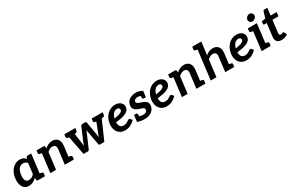

<svg xmlns="http://www.w3.org/2000/svg" viewBox="187 -2223 5633 3709"><g transform="rotate(-30 3003.5 -368.0)"><path d="M183 8Q123 8 84.5 -25.5Q46 -59 30.5 -118Q15 -177 25 -255Q34 -331 68.5 -391.5Q103 -452 157 -487.5Q211 -523 279 -523Q325 -523 356 -507Q387 -491 409 -462L419 -491Q428 -514 453 -514H531L468 0H390Q364 0 361 -23L357 -72Q321 -36 278 -14Q235 8 183 8ZM238 -91Q274 -91 304 -107Q334 -123 360 -152L388 -383Q370 -408 347.5 -418Q325 -428 297 -428Q258 -428 229 -408Q200 -388 181.5 -349.5Q163 -311 156 -255Q146 -175 165.5 -133Q185 -91 238 -91ZM444 0 469 -101 525 -89Q539 -86 545.5 -79Q552 -72 550 -58L543 0Z M662 0 725 -514H803Q828 -514 832 -491L835 -450Q871 -483 911.5 -502.5Q952 -522 1002 -522Q1058 -522 1093.5 -497Q1129 -472 1144 -428Q1159 -384 1152 -327L1111 0H985L1025 -327Q1031 -373 1012.5 -399Q994 -425 951 -425Q921 -425 891.5 -410.5Q862 -396 835 -371L789 0ZM1087 0 1112 -101 1168 -89Q1182 -86 1188.5 -79Q1195 -72 1194 -58L1186 0ZM750 -514 724 -413 669 -425Q655 -428 648.5 -435Q642 -442 643 -456L650 -514Z M1403 0 1304 -514H1405Q1435 -514 1439 -490L1477 -217Q1479 -195 1480.5 -173.5Q1482 -152 1483 -130Q1486 -140 1493 -156Q1500 -172 1507.5 -189.5Q1515 -207 1519 -217L1636 -491Q1640 -501 1650 -507.5Q1660 -514 1672 -514H1729Q1758 -514 1761 -491L1808 -217Q1809 -208 1812 -191Q1815 -174 1817 -157Q1819 -140 1820 -130Q1823 -140 1829 -157Q1835 -174 1841 -191Q1847 -208 1851 -217L1958 -490Q1962 -501 1972.5 -507.5Q1983 -514 1995 -514H2092L1866 0H1764Q1747 0 1743 -22L1689 -318Q1686 -332 1684 -347Q1682 -362 1681 -376Q1676 -361 1671 -347.5Q1666 -334 1659 -317L1531 -22Q1521 0 1501 0ZM1383 -481 1387 -514H1461L1457 -481ZM1942 -481 1946 -514H2021L2017 -481ZM1370 -514 1345 -413 1289 -425Q1276 -428 1269 -435Q1262 -442 1264 -456L1271 -514ZM1516 -514 1508 -456Q1507 -442 1498.5 -435Q1490 -428 1476 -425L1417 -413V-514ZM1980 -514 1955 -413 1899 -425Q1885 -428 1878.5 -435Q1872 -442 1873 -456L1881 -514ZM2125 -514 2118 -456Q2117 -442 2108.5 -435Q2100 -428 2085 -425L2027 -413L2026 -514Z M2329 8Q2267 8 2222.5 -19Q2178 -46 2153.5 -94.5Q2129 -143 2129 -206Q2129 -226 2131 -246.5Q2133 -267 2138 -286Q2147 -325 2163.5 -360Q2180 -395 2204 -424Q2216 -439 2229.5 -452Q2243 -465 2258 -475Q2288 -496 2325 -508.5Q2362 -521 2403 -521Q2451 -521 2488 -503.5Q2525 -486 2545 -456.5Q2565 -427 2565 -394Q2565 -360 2551.5 -331.5Q2538 -303 2502 -280Q2478 -265 2443.5 -252.5Q2409 -240 2361.5 -231Q2314 -222 2252 -215Q2252 -209 2252.5 -201.5Q2253 -194 2254 -191Q2257 -140 2281.5 -114.5Q2306 -89 2354 -89Q2382 -89 2405.5 -97.5Q2429 -106 2445 -117Q2453 -123 2462 -129.5Q2471 -136 2480 -140.5Q2489 -145 2499 -145Q2512 -145 2521 -134L2554 -95Q2502 -43 2449.5 -17.5Q2397 8 2329 8ZM2263 -295Q2301 -301 2330.5 -307Q2360 -313 2381 -320Q2402 -327 2417 -336Q2436 -346 2443.5 -360Q2451 -374 2451 -389Q2451 -406 2437 -419.5Q2423 -433 2396 -433Q2363 -433 2336.5 -415.5Q2310 -398 2291 -367Q2272 -336 2263 -295Z M2768 8Q2723 8 2680 0Q2637 -8 2606 -19L2616 -104L2677 -106Q2686 -96 2716.5 -87.5Q2747 -79 2781 -79Q2824 -79 2847 -96Q2870 -113 2873 -140Q2876 -165 2859 -178.5Q2842 -192 2814.5 -201Q2787 -210 2758 -220Q2724 -232 2697.5 -249Q2671 -266 2657.5 -294Q2644 -322 2650 -363Q2655 -410 2684 -446Q2713 -482 2759 -502Q2805 -522 2863 -522Q2905 -522 2940.5 -510.5Q2976 -499 3010 -483L3002 -420L2938 -412Q2920 -418 2900 -424.5Q2880 -431 2855 -431Q2832 -431 2813.5 -424Q2795 -417 2784 -405Q2773 -393 2771 -376Q2768 -353 2786.5 -339.5Q2805 -326 2833 -316.5Q2861 -307 2888 -298Q2919 -287 2945 -270.5Q2971 -254 2985.5 -228Q3000 -202 2994 -161Q2988 -111 2958.5 -73Q2929 -35 2880 -13.5Q2831 8 2768 8ZM2916 -447 3002 -425 2993 -347H2947Q2933 -347 2927 -355Q2921 -363 2920 -376ZM2700 -65 2614 -87 2624 -165H2671Q2685 -165 2690.5 -157Q2696 -149 2698 -136Z M3257 8Q3195 8 3150.5 -19Q3106 -46 3081.5 -94.5Q3057 -143 3057 -206Q3057 -226 3059 -246.5Q3061 -267 3066 -286Q3075 -325 3091.5 -360Q3108 -395 3132 -424Q3144 -439 3157.5 -452Q3171 -465 3186 -475Q3216 -496 3253 -508.5Q3290 -521 3331 -521Q3379 -521 3416 -503.5Q3453 -486 3473 -456.5Q3493 -427 3493 -394Q3493 -360 3479.5 -331.5Q3466 -303 3430 -280Q3406 -265 3371.5 -252.5Q3337 -240 3289.5 -231Q3242 -222 3180 -215Q3180 -209 3180.5 -201.5Q3181 -194 3182 -191Q3185 -140 3209.5 -114.5Q3234 -89 3282 -89Q3310 -89 3333.5 -97.5Q3357 -106 3373 -117Q3381 -123 3390 -129.5Q3399 -136 3408 -140.5Q3417 -145 3427 -145Q3440 -145 3449 -134L3482 -95Q3430 -43 3377.5 -17.5Q3325 8 3257 8ZM3191 -295Q3229 -301 3258.5 -307Q3288 -313 3309 -320Q3330 -327 3345 -336Q3364 -346 3371.5 -360Q3379 -374 3379 -389Q3379 -406 3365 -419.5Q3351 -433 3324 -433Q3291 -433 3264.5 -415.5Q3238 -398 3219 -367Q3200 -336 3191 -295Z M3597 0 3660 -514H3738Q3763 -514 3767 -491L3770 -450Q3806 -483 3846.5 -502.5Q3887 -522 3937 -522Q3993 -522 4028.5 -497Q4064 -472 4079 -428Q4094 -384 4087 -327L4046 0H3920L3960 -327Q3966 -373 3947.5 -399Q3929 -425 3886 -425Q3856 -425 3826.5 -410.5Q3797 -396 3770 -371L3724 0ZM4022 0 4047 -101 4103 -89Q4117 -86 4123.5 -79Q4130 -72 4129 -58L4121 0ZM3685 -514 3659 -413 3604 -425Q3590 -428 3583.5 -435Q3577 -442 3578 -456L3585 -514Z M4240 0 4331 -744H4458L4423 -458Q4457 -487 4495 -504.5Q4533 -522 4580 -522Q4636 -522 4671.5 -497Q4707 -472 4722 -428Q4737 -384 4730 -327L4689 0H4563L4603 -327Q4609 -373 4590.5 -399Q4572 -425 4529 -425Q4499 -425 4469.5 -410.5Q4440 -396 4413 -371L4367 0ZM4665 0 4690 -101 4746 -89Q4760 -86 4766.5 -79Q4773 -72 4772 -58L4764 0ZM4356 -744 4331 -643 4275 -655Q4261 -658 4254.5 -665Q4248 -672 4249 -686L4256 -744Z M5035 8Q4973 8 4928.5 -19Q4884 -46 4859.5 -94.5Q4835 -143 4835 -206Q4835 -226 4837 -246.5Q4839 -267 4844 -286Q4853 -325 4869.5 -360Q4886 -395 4910 -424Q4922 -439 4935.5 -452Q4949 -465 4964 -475Q4994 -496 5031 -508.5Q5068 -521 5109 -521Q5157 -521 5194 -503.5Q5231 -486 5251 -456.5Q5271 -427 5271 -394Q5271 -360 5257.5 -331.5Q5244 -303 5208 -280Q5184 -265 5149.5 -252.5Q5115 -240 5067.5 -231Q5020 -222 4958 -215Q4958 -209 4958.5 -201.5Q4959 -194 4960 -191Q4963 -140 4987.5 -114.5Q5012 -89 5060 -89Q5088 -89 5111.5 -97.5Q5135 -106 5151 -117Q5159 -123 5168 -129.5Q5177 -136 5186 -140.5Q5195 -145 5205 -145Q5218 -145 5227 -134L5260 -95Q5208 -43 5155.5 -17.5Q5103 8 5035 8ZM4969 -295Q5007 -301 5036.5 -307Q5066 -313 5087 -320Q5108 -327 5123 -336Q5142 -346 5149.5 -360Q5157 -374 5157 -389Q5157 -406 5143 -419.5Q5129 -433 5102 -433Q5069 -433 5042.5 -415.5Q5016 -398 4997 -367Q4978 -336 4969 -295Z M5375 0 5438 -514H5565L5502 0ZM5477 0 5503 -101 5558 -89Q5572 -86 5578.5 -79Q5585 -72 5584 -58L5577 0ZM5463 -514 5437 -413 5382 -425Q5368 -428 5361.5 -435Q5355 -442 5356 -456L5363 -514ZM5509 -585Q5477 -585 5456.5 -608Q5436 -631 5439 -663Q5443 -696 5470 -719.5Q5497 -743 5528 -743Q5562 -743 5583 -719.5Q5604 -696 5600 -663Q5597 -631 5569.5 -608Q5542 -585 5509 -585Z M5820 8Q5752 8 5720 -30Q5688 -68 5697 -135L5732 -421H5681Q5670 -421 5664 -427Q5658 -433 5659 -446L5665 -496L5750 -510L5793 -649Q5800 -670 5823 -670H5889L5869 -509H6004L5993 -421H5859L5824 -143Q5822 -119 5832 -105.5Q5842 -92 5862 -92Q5873 -92 5882.5 -96.5Q5892 -101 5900 -105Q5908 -109 5914 -109Q5924 -109 5930 -98L5961 -37Q5931 -16 5894 -4Q5857 8 5820 8Z"/></g></svg>

Font: Aleo
Style: Bold Italic
Weight: 700
Italic angle: -7°
Version: Version 2.001;gftools[0.9.29]